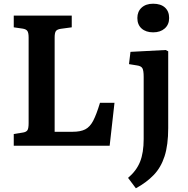

<svg xmlns="http://www.w3.org/2000/svg" viewBox="-20 -784 1010 1033"><path d="M54 0V-63L104 -71Q122 -74 128 -84Q134 -94 134 -122V-582Q134 -607 127.5 -617Q121 -627 102 -630L54 -637V-700H366V-637L307 -629Q287 -626 280.5 -616.5Q274 -607 274 -582V-75H371Q413 -75 438.5 -88Q464 -101 481.5 -134.5Q499 -168 518 -231H596L570 0ZM804 -610Q765 -610 742 -630.5Q719 -651 719 -687Q719 -722 742 -743Q765 -764 804 -764Q845 -764 867.5 -743.5Q890 -723 890 -687Q890 -652 866.5 -631Q843 -610 804 -610ZM711 229 669 173Q714 135 733.5 86.5Q753 38 753 -36V-370Q753 -405 746 -417Q739 -429 717 -432L674 -439L682 -505L871 -515L885 -508V-95Q885 -4 865.5 56.5Q846 117 807 157.5Q768 198 711 229Z"/></svg>

Font: Literata SemiBold
Style: Regular
Weight: 600
Designer: Latin by Veronika Burian and Jose Scaglione. Greek by Irene Vlachou. Cyrillic by Vera Evstafieva.
Foundry: TypeTogether
Version: Version 3.103; ttfautohint (v1.8.4.7-5d5b);gftools[0.9.29]